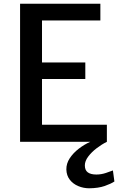

<svg xmlns="http://www.w3.org/2000/svg" viewBox="-20 -763 636 1033"><path d="M88 0V-743H520V-653H206V-427H439V-338H206V-92H555V0ZM460 250Q429 250 401 238.2Q373 226.5 355.5 204Q338 181.5 337 149Q336.5 117 355 88.8Q373.5 60.5 403.2 37.5Q433 14.5 465.5 0L476.5 -5L555 0Q527.5 13.5 500 34.5Q472.5 55.5 454.5 79.5Q436.5 103.5 436.5 127Q436.5 152.5 452.2 164.2Q468 176 498.5 176Q524.5 176 549.8 167.5Q575 159 587.5 154L595.5 213.5Q576.5 226 542.8 237.8Q509 249.5 460 250Z"/></svg>

Font: Tracken
Style: Regular
Weight: 400
Designer: Eben Sorkin
Foundry: Eben Sorkin
Version: Version 2.001